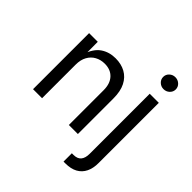

<svg xmlns="http://www.w3.org/2000/svg" viewBox="-244 -934 1322 1322"><g transform="rotate(45 416.5 -273.0)"><path d="M165 -327.1V0H77.1V-545.9H161.6L162.1 -413.6H149.9Q174.8 -489.3 220.9 -521Q267.1 -552.7 329.1 -552.7Q384.3 -552.7 425.8 -530Q467.3 -507.3 490.5 -461.7Q513.7 -416 513.7 -346.7V0H425.8V-339.4Q425.8 -402.3 392.8 -438Q359.9 -473.6 302.7 -473.6Q263.7 -473.6 232.4 -456.5Q201.2 -439.5 183.1 -406.7Q165 -374 165 -327.1ZM667.5 -545.9H755.9V39.1Q756.3 90.8 738.3 127.9Q720.2 165 684.6 184.6Q648.9 204.1 595.7 204.1H578.1V123H594.2Q632.3 123 649.9 101.3Q667.5 79.6 667.5 39.1ZM711.9 -635.3Q687 -635.3 668.9 -652.3Q650.9 -669.4 650.9 -693.4Q650.9 -717.8 668.9 -734.6Q687 -751.5 711.9 -751.5Q737.3 -751.5 755.4 -734.6Q773.4 -717.8 773.4 -693.4Q773.4 -669.4 755.4 -652.3Q737.3 -635.3 711.9 -635.3Z"/></g></svg>

Font: Atlassian Sans
Style: Regular
Weight: 400
Designer: Rasmus Andersson
Foundry: Modifications by Atlassian Pty Ltd, manufactured by rsms
Version: Version 4.001;git-9221beed3